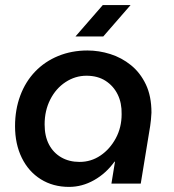

<svg xmlns="http://www.w3.org/2000/svg" viewBox="-20 -720 683 753"><path d="M251 13Q188 13 140 -17Q92 -47 65.5 -101Q39 -155 39 -225Q39 -290 59.5 -345Q80 -400 118 -439.5Q156 -479 208.5 -500.5Q261 -522 323 -522Q368 -522 412.5 -508Q457 -494 493.5 -464.5Q530 -435 552 -389Q574 -343 574 -278Q573 -263 572 -250.5Q571 -238 569 -226L532 0H417L431 -86H429Q396 -40 349 -13.5Q302 13 251 13ZM292 -85Q337 -85 374 -110Q411 -135 434 -177.5Q457 -220 457 -272Q458 -316 441.5 -349.5Q425 -383 394 -403Q363 -423 319 -423Q275 -423 237 -398Q199 -373 177 -329.5Q155 -286 155 -232Q155 -186 172 -153.5Q189 -121 220 -103Q251 -85 292 -85ZM276 -577 383 -700H492L385 -577Z"/></svg>

Font: MuseoModerno Thin Medium
Style: Italic
Weight: 500
Italic angle: -9°
Version: Version 1.003